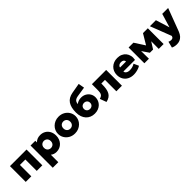

<svg xmlns="http://www.w3.org/2000/svg" viewBox="399 -2471 4431 4431"><g transform="rotate(-45 2614.0 -256.0)"><path d="M65.5 0V-515H607V0H425V-372H247.5V0Z M737.5 210V-515H893V-460.5Q920.5 -492.5 964.2 -511.2Q1008 -530 1063.5 -530Q1136.5 -530 1194.5 -496.5Q1252.5 -463 1285.8 -401.8Q1319 -340.5 1319 -257.5Q1319 -199.5 1300 -150Q1281 -100.5 1246.2 -63.5Q1211.5 -26.5 1164.2 -5.8Q1117 15 1060 15Q1019.5 15 983.8 2.8Q948 -9.5 918.5 -33.5V210ZM1030 -140.5Q1062 -140.5 1087.5 -154.8Q1113 -169 1127.2 -195.2Q1141.5 -221.5 1141.5 -257.5Q1141.5 -293.5 1127 -319.8Q1112.5 -346 1087 -360.2Q1061.5 -374.5 1030 -374.5Q998.5 -374.5 973.2 -360.2Q948 -346 933.2 -319.8Q918.5 -293.5 918.5 -257.5Q918.5 -221.5 933 -195.2Q947.5 -169 972.8 -154.8Q998 -140.5 1030 -140.5Z M1664 15Q1579 15 1513.8 -22.2Q1448.5 -59.5 1411.8 -121.2Q1375 -183 1375 -257.5Q1375 -311.5 1396 -360.5Q1417 -409.5 1455.8 -447.5Q1494.5 -485.5 1547.5 -507.8Q1600.5 -530 1664 -530Q1749 -530 1814.2 -492.8Q1879.5 -455.5 1916.2 -393.8Q1953 -332 1953 -257.5Q1953 -204 1932 -154.8Q1911 -105.5 1872.2 -67.5Q1833.5 -29.5 1780.8 -7.2Q1728 15 1664 15ZM1664 -140.5Q1695.5 -140.5 1720.8 -154.8Q1746 -169 1760.8 -195.2Q1775.5 -221.5 1775.5 -257.5Q1775.5 -293.5 1761 -319.8Q1746.5 -346 1721.2 -360.2Q1696 -374.5 1664 -374.5Q1632 -374.5 1606.5 -360.2Q1581 -346 1566.8 -319.8Q1552.5 -293.5 1552.5 -257.5Q1552.5 -221.5 1567 -195.2Q1581.5 -169 1607 -154.8Q1632.5 -140.5 1664 -140.5Z M2308.5 15Q2243.5 15 2189.8 -8Q2136 -31 2097.2 -73.5Q2058.5 -116 2037.5 -176.2Q2016.5 -236.5 2016.5 -311.5Q2016.5 -395 2032 -460Q2047.5 -525 2079.5 -572.5Q2111.5 -620 2162 -649.8Q2212.5 -679.5 2282.5 -692L2529 -735L2555 -587L2314.5 -549.5Q2270 -542 2243 -526.5Q2216 -511 2202.2 -485.2Q2188.5 -459.5 2184.5 -420Q2216 -445.5 2255.8 -459.8Q2295.5 -474 2342.5 -474Q2413.5 -474 2468.5 -443Q2523.5 -412 2554.8 -359.5Q2586 -307 2586 -242.5Q2586 -189 2566.2 -142.2Q2546.5 -95.5 2509.8 -60Q2473 -24.5 2422.2 -4.8Q2371.5 15 2308.5 15ZM2307.5 -140.5Q2335 -140.5 2358.2 -152.5Q2381.5 -164.5 2395 -186.8Q2408.5 -209 2408.5 -240Q2408.5 -271 2395 -293.2Q2381.5 -315.5 2358.5 -327.5Q2335.5 -339.5 2307.5 -339.5Q2278.5 -339.5 2255.2 -327.5Q2232 -315.5 2218.5 -293.2Q2205 -271 2205 -240Q2205 -209 2218.8 -186.8Q2232.5 -164.5 2255.8 -152.5Q2279 -140.5 2307.5 -140.5Z M2688 13.5 2629.5 -146Q2681 -159 2704.5 -183.2Q2728 -207.5 2734 -247.2Q2740 -287 2740 -347V-515H3205V0H3023V-372H2904.5V-347Q2904.5 -270 2894.8 -209Q2885 -148 2861 -103.2Q2837 -58.5 2795 -29.5Q2753 -0.5 2688 13.5Z M3582.5 15Q3496.5 15 3432 -19.2Q3367.5 -53.5 3331.8 -114.8Q3296 -176 3296 -258Q3296 -318 3317 -367.8Q3338 -417.5 3376 -453.8Q3414 -490 3465.8 -510Q3517.5 -530 3579.5 -530Q3649 -530 3702.8 -505.8Q3756.5 -481.5 3791.5 -437.8Q3826.5 -394 3839.8 -335.5Q3853 -277 3839.5 -208H3460.5Q3462 -182.5 3478.2 -163.5Q3494.5 -144.5 3522.5 -133.8Q3550.5 -123 3587 -123Q3633.5 -123 3674 -134.2Q3714.5 -145.5 3753.5 -170L3808.5 -48.5Q3785 -30.5 3746.8 -16.2Q3708.5 -2 3665 6.5Q3621.5 15 3582.5 15ZM3472 -328H3667.5Q3667 -361 3641.8 -381Q3616.5 -401 3574.5 -401Q3532 -401 3503.8 -381Q3475.5 -361 3472 -328Z M3937.5 0V-515H4091.5H4094.5L4296.5 -202L4219 -201L4407 -515H4565V0H4406.5L4409 -319L4444.5 -305L4303.5 -82H4199L4047.5 -305L4082.5 -319L4086 0Z M4782 223Q4744.5 223 4708.8 215.8Q4673 208.5 4643.5 193L4681.5 41.5Q4698 50 4718 55Q4738 60 4756 60Q4781 60 4800 50Q4819 40 4826 16L4831 0L4632 -515H4828.5L4933.5 -176.5L5035.5 -515H5227.5L5017 44Q4990.5 110.5 4954 149.8Q4917.5 189 4874 206Q4830.5 223 4782 223Z"/></g></svg>

Font: Geologica Cursive ExtraBold
Style: Regular
Weight: 800
Designer: Sindre Bremnes, Frode Helland
Foundry: Monokrom Skriftforlag AS
Version: Version 1.010;gftools[0.9.28]